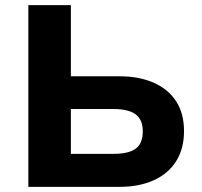

<svg xmlns="http://www.w3.org/2000/svg" viewBox="-20 -725 782 745"><path d="M90 0V-705H255V-429H444Q520 -429 576.5 -404Q633 -379 663.5 -332Q694 -285 694 -216Q694 -148 663.5 -99.5Q633 -51 576.5 -25.5Q520 0 444 0ZM255 -128H420Q480 -128 507 -148.5Q534 -169 534 -215Q534 -261 506 -281.5Q478 -302 420 -302H255Z"/></svg>

Font: Nunito Sans 7pt ExtraBold
Style: Regular
Weight: 800
Designer: Vernon Adams
Foundry: Vernon Adams
Version: Version 3.101;gftools[0.9.27]